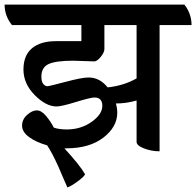

<svg xmlns="http://www.w3.org/2000/svg" viewBox="-62 -638 853 835"><path d="M771 -529H632V20Q597 20 564.5 7.5Q532 -5 532 -21V-201Q488 -188 442 -188Q448 -167 448 -148Q448 -86 387.5 -39.5Q327 7 227 7H218Q286 81 308 120Q303 131 275 151.5Q247 172 231 177Q226 167 213.5 137Q201 107 192 87Q164 25 143 -6Q96 -19 65 -41.5Q34 -64 34 -91.5Q34 -119 56 -138.5Q78 -158 98 -158Q118 -158 138.5 -133.5Q159 -109 172 -83Q195 -75 228 -75Q290 -75 336.5 -108Q383 -141 383 -177.5Q383 -214 349 -214Q332 -214 268.5 -194.5Q205 -175 184 -175Q138 -175 89 -224.5Q40 -274 40 -335.5Q40 -397 77 -428Q114 -459 181 -459H292V-529H-10Q-42 -569 -42 -618H740Q771 -578 771 -529ZM348 -371 257 -374Q181 -374 149.5 -359.5Q118 -345 118 -305Q118 -282 126.5 -272.5Q135 -263 143.5 -263Q152 -263 223 -282Q294 -301 323 -301Q372 -301 406 -258Q475 -265 532 -297V-529H392V-425Q392 -410 376 -390.5Q360 -371 348 -371Z"/></svg>

Font: Karma SemiBold
Style: Regular
Weight: 600
Designer: Joana Correia
Foundry: Indian Type Foundry
Version: Version 1.202;PS 1.0;hotconv 1.0.78;makeotf.lib2.5.61930; tt